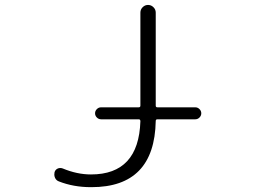

<svg xmlns="http://www.w3.org/2000/svg" viewBox="-20 -774 1040 782"><path d="M391.6 -288.1Q381.8 -288.1 374.5 -295.4Q367.2 -302.7 367.2 -312.5Q367.2 -322.3 374.5 -329.6Q381.8 -336.9 391.6 -336.9H544.9Q551.8 -336.9 551.8 -343.8V-722.7Q551.8 -735.4 561 -744.6Q570.3 -753.9 583 -753.9Q595.7 -753.9 605 -744.6Q614.3 -735.4 614.3 -722.7V-343.8Q614.3 -336.9 621.1 -336.9H775.4Q785.2 -336.9 792.5 -329.6Q799.8 -322.3 799.8 -312.5Q799.8 -302.7 792.5 -295.4Q785.2 -288.1 775.4 -288.1H621.1Q614.3 -288.1 614.3 -281.2Q609.4 -11.7 352.5 -11.7Q351.6 -11.7 350.6 -11.7Q279.3 -11.7 219.7 -35.2Q209 -39.1 204.1 -49.8Q201.2 -56.6 201.2 -62.5Q201.2 -67.4 202.1 -72.3Q205.1 -83 214.8 -87.4Q224.6 -91.8 235.4 -87.9Q293.9 -63.5 350.6 -63.5Q544.9 -63.5 551.8 -280.3Q551.8 -288.1 544.9 -288.1Z"/></svg>

Font: Rounded Mgen+ 1m light
Style: Regular
Weight: 200
Designer: [Source Han Sans]
Ryoko NISHIZUKA  (kana & ideographs); Paul D. Hunt (Latin, Greek & Cyrillic); Wenlong ZHANG  (bopomofo
Version: Version 1.059.20150602